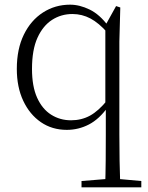

<svg xmlns="http://www.w3.org/2000/svg" viewBox="-20 -542 634 822"><path d="M329 260V233L452 223H474L585 233V260ZM266 14Q203 14 155 -19Q107 -52 79.5 -110.5Q52 -169 52 -247Q52 -332 82 -393.5Q112 -455 164 -488.5Q216 -522 280 -522Q321 -522 364 -501Q407 -480 444 -430H452L441 -401Q403 -444 367 -463Q331 -482 290 -482Q242 -482 203 -457Q164 -432 140.5 -380.5Q117 -329 117 -247Q117 -172 139 -123.5Q161 -75 199 -51Q237 -27 284 -27Q329 -27 365.5 -47Q402 -67 440 -114L450 -84H442Q405 -32 360.5 -9Q316 14 266 14ZM430 260Q432 204 432.5 147Q433 90 433 33V-82L431 -90V-431V-433L477 -516L495 -510L491 -364V33Q491 90 492 147Q493 204 495 260Z"/></svg>

Font: Noto Serif JP ExtraLight
Style: Regular
Weight: 200
Designer: Ryoko NISHIZUKA  (kana & ideographs); Frank Grießhammer (Latin, Greek & Cyrillic); Wenlong ZHANG  (bopomofo); Sandoll Co
Foundry: Adobe
Version: Version 2.002-H1;hotconv 1.1.0;makeotfexe 2.6.0